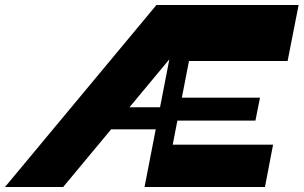

<svg xmlns="http://www.w3.org/2000/svg" viewBox="-74 -750 1218 770"><path d="M638.6 -505.4 682.7 -730H1123.6L1079.4 -505.4ZM505.6 0 647.6 -730H727.6L585.6 0ZM-54 0 553.4 -730H786.3L179.3 0ZM540.7 0 573.3 -169.7H1021.1L988.6 0ZM618.3 -266.4 636.6 -358.4H968.7L950.4 -266.4ZM313.6 -231.3 338.9 -319.9H580.6L563.9 -231.3Z"/></svg>

Font: Savate ExtraLight
Style: Italic
Weight: 200
Italic angle: -11°
Designer: Max Esnée
Foundry: Plomb Type
Version: Version 2.000